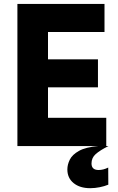

<svg xmlns="http://www.w3.org/2000/svg" viewBox="-20 -747 601 982"><path d="M69 0V-727H514.5V-583.5H177L225.5 -620.5V-412L177 -443.5H481V-300.5H182L225.5 -331.5V-107L177 -144.5H523.5V0ZM441.5 215.5Q388.5 215.5 356.5 189.5Q324.5 163.5 324.5 119.5Q324.5 95 337 69.5Q349.5 44 383.8 24.8Q418 5.5 483 0H535Q491.5 21.5 469.8 40.8Q448 60 448 89Q448 122.5 484.5 122.5Q508.5 122.5 533.5 110L534 197.5Q515 205.5 490.2 210.5Q465.5 215.5 441.5 215.5Z"/></svg>

Font: Spline Sans
Style: Regular
Weight: 400
Designer: Eben Sorkin, Mirko Velimirovic
Foundry: Sorkin Type
Version: Version 1.001